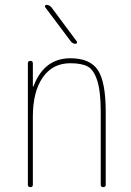

<svg xmlns="http://www.w3.org/2000/svg" viewBox="-20 -770 540 790"><path d="M271.5 -599.6 166 -740.2Q164.1 -743.2 165.5 -746.6Q167 -750 170.9 -750Q182.6 -750 191.4 -740.2L295.9 -599.6Q297.9 -596.7 296.4 -593.3Q294.9 -589.8 291 -589.8Q279.3 -589.8 271.5 -599.6ZM94.7 -9.8V-509.8Q94.7 -519.5 105 -519.5Q115.2 -519.5 115.2 -509.8V-415Q115.2 -414.1 116.2 -414.1Q118.2 -414.1 118.2 -416Q162.1 -530.3 269.5 -530.3Q350.6 -530.3 382.8 -481.4Q415 -432.6 415 -309.6V-9.8Q415 0 404.8 0Q394.5 0 394.5 -9.8V-309.6Q394.5 -392.6 380.4 -437.5Q366.2 -482.4 341.3 -496.1Q316.4 -509.8 269.5 -509.8Q196.3 -509.8 155.8 -451.2Q115.2 -392.6 115.2 -290V-9.8Q115.2 0 105 0Q94.7 0 94.7 -9.8Z"/></svg>

Font: Rounded-X Mgen+ 2m thin
Style: Regular
Weight: 100
Designer: [Source Han Sans]
Ryoko NISHIZUKA  (kana & ideographs); Paul D. Hunt (Latin, Greek & Cyrillic); Wenlong ZHANG  (bopomofo
Version: Version 1.059.20150602